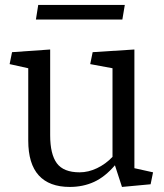

<svg xmlns="http://www.w3.org/2000/svg" viewBox="-20 -739 656 770"><path d="M181.2 -196.8Q181.2 -120.6 208 -84.2Q234.9 -47.9 299.3 -47.9Q334.5 -47.9 369.1 -64.5Q403.8 -81.1 431.2 -109.9V-465.3L341.8 -481.9L351.6 -529.8L519 -540.5V-64.5L593.8 -47.9L584 0L469.2 10.7L440.9 -76.2Q401.4 -29.8 357.2 -9.5Q313 10.7 259.8 10.7Q177.7 10.7 135.5 -35.6Q93.3 -82 93.3 -175.3V-465.3L18.6 -481.9L28.3 -529.8L181.2 -540.5ZM133.3 -719.2H480.5L470.7 -660.6H124Z"/></svg>

Font: Noticia Text
Style: Regular
Weight: 400
Designer: JM Sole
Foundry: JM Sole
Version: Version 1.003